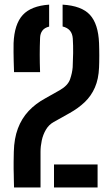

<svg xmlns="http://www.w3.org/2000/svg" viewBox="-20 -828 492 848"><path d="M42 0Q41.5 -18.5 41.2 -32Q41 -45.5 40.8 -56.8Q40.5 -68 40.2 -81.2Q40 -94.5 40.2 -112.8Q40.5 -131 41 -158Q42.5 -216.5 59 -260.5Q75.5 -304.5 106.2 -337.5Q137 -370.5 181.5 -394.5L244.5 -430Q280 -450.5 289.5 -478Q299 -505.5 301 -531Q302.5 -560.5 303 -593.8Q303.5 -627 301.5 -657.5Q300 -679.5 288.8 -692.8Q277.5 -706 256.5 -711V-807.5Q340.5 -802.5 377.2 -762.5Q414 -722.5 417.5 -637.5Q418 -625.5 418.2 -611.2Q418.5 -597 418.5 -582.2Q418.5 -567.5 418.2 -554Q418 -540.5 417.5 -530Q415.5 -479 399.2 -441.8Q383 -404.5 354.5 -377.2Q326 -350 287.5 -328.5L217 -289Q195.5 -277 182.8 -255.2Q170 -233.5 164.5 -207.8Q159 -182 159 -158V0ZM42 -509.5Q41 -535 40.5 -557Q40 -579 39.8 -598.5Q39.5 -618 40 -637.5Q43.5 -721.5 80.5 -761.8Q117.5 -802 197 -807.5V-710.5Q176.5 -705.5 167 -692.5Q157.5 -679.5 157 -660.5Q155.5 -622.5 155.5 -586.2Q155.5 -550 157 -509.5ZM218.5 0V-101.5H411V0Z"/></svg>

Font: Big Shoulders Stencil Text Thin
Style: Bold
Weight: 700
Version: Version 2.001